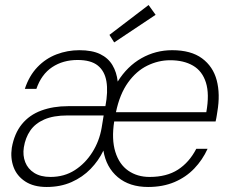

<svg xmlns="http://www.w3.org/2000/svg" viewBox="-20 -733 924 765"><path d="M166 12Q114 12 80.5 -10Q47 -32 34 -67.5Q21 -103 27 -144Q37 -201 67 -238Q97 -275 144.5 -292.5Q192 -310 251 -310H400Q411 -368 404 -409Q397 -450 369.5 -472Q342 -494 289 -494Q231 -494 188 -465.5Q145 -437 125 -379H79Q96 -431 129 -465.5Q162 -500 205.5 -516.5Q249 -533 296 -533Q347 -533 379 -517.5Q411 -502 428 -473.5Q445 -445 449 -408Q487 -469 543.5 -501Q600 -533 666 -533Q741 -533 785 -500.5Q829 -468 843.5 -413Q858 -358 846 -288Q845 -281 844 -275Q843 -269 842 -263Q841 -257 839 -249H435Q424 -178 439.5 -128Q455 -78 491 -53Q527 -28 576 -28Q644 -28 689 -57Q734 -86 762 -140H807Q787 -96 754 -61.5Q721 -27 675 -7.5Q629 12 570 12Q496 12 449.5 -27Q403 -66 392 -133Q373 -93 341 -60Q309 -27 265 -7.5Q221 12 166 12ZM181 -28Q236 -28 278 -55Q320 -82 348 -126.5Q376 -171 385 -224L393 -273H249Q193 -273 156.5 -257Q120 -241 100.5 -212.5Q81 -184 75 -146Q70 -114 80.5 -87Q91 -60 116.5 -44Q142 -28 181 -28ZM442 -286H802Q815 -358 800.5 -404Q786 -450 749 -471.5Q712 -493 658 -493Q611 -493 567 -471.5Q523 -450 490 -404Q457 -358 442 -286ZM435 -564 416 -594 572 -713 600 -674Z"/></svg>

Font: DM Sans 10pt ExtraLight
Style: Italic
Weight: 250
Italic angle: -10°
Version: Version 4.004;gftools[0.9.30]